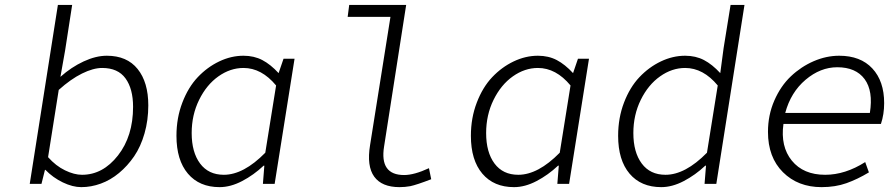

<svg xmlns="http://www.w3.org/2000/svg" viewBox="-20 -749 3638 782"><path d="M311 13.2Q275.9 13.2 235.8 -6.1Q195.8 -25.4 165 -57.1H163.1L148.9 0H101.1L215.8 -729H273.9L245.1 -543L226.1 -436Q270.5 -475.6 320.6 -498.8Q370.6 -522 415 -522Q497.1 -522 540.5 -468Q584 -414.1 584 -319.8Q584 -259.3 568.6 -205.6Q553.2 -151.9 526.4 -112.5Q499.5 -73.2 464.8 -44.4Q430.2 -15.6 390.6 -1.2Q351.1 13.2 311 13.2ZM314 -37.1Q398.9 -37.1 460.4 -115.7Q522 -194.3 522 -314Q522 -387.2 491.2 -429.7Q460.4 -472.2 396 -472.2Q359.9 -472.2 314 -449.5Q268.1 -426.8 219.2 -382.8L175.8 -108.9Q207.5 -73.2 244.9 -55.2Q282.2 -37.1 314 -37.1Z M874.5 13.2Q792 13.2 745.4 -41.7Q698.7 -96.7 698.7 -195.8Q698.7 -268.6 722.7 -331.1Q746.6 -393.6 785.4 -434.6Q824.2 -475.6 872.8 -498.8Q921.4 -522 971.7 -522Q1014.6 -522 1048.3 -504.4Q1082 -486.8 1114.7 -451.2L1134.8 -509.8H1179.7L1098.6 0H1050.8L1056.6 -74.2H1053.7Q1013.2 -36.1 966.1 -11.5Q918.9 13.2 874.5 13.2ZM891.6 -37.1Q972.2 -37.1 1060.5 -127L1104.5 -400.9Q1045.4 -472.2 971.7 -472.2Q918 -472.2 869.6 -438Q821.3 -403.8 791 -342.3Q760.7 -280.8 760.7 -207Q760.7 -128.9 794.9 -83Q829.1 -37.1 891.6 -37.1Z M1607.4 13.2Q1535.2 13.2 1504.2 -29.5Q1473.1 -72.3 1487.3 -158.2L1570.3 -680.2H1396L1402.3 -729H1634.3L1544.4 -152.8Q1525.4 -36.1 1626 -36.1Q1667 -36.1 1727.1 -64L1736.3 -19Q1676.8 3.9 1650.9 9.3Q1629.4 13.2 1607.4 13.2Z M2073.7 13.2Q1991.2 13.2 1944.6 -41.7Q1897.9 -96.7 1897.9 -195.8Q1897.9 -268.6 1921.9 -331.1Q1945.8 -393.6 1984.6 -434.6Q2023.4 -475.6 2072 -498.8Q2120.6 -522 2170.9 -522Q2213.9 -522 2247.6 -504.4Q2281.2 -486.8 2314 -451.2L2334 -509.8H2378.9L2297.9 0H2250L2255.9 -74.2H2252.9Q2212.4 -36.1 2165.3 -11.5Q2118.2 13.2 2073.7 13.2ZM2090.8 -37.1Q2171.4 -37.1 2259.8 -127L2303.7 -400.9Q2244.6 -472.2 2170.9 -472.2Q2117.2 -472.2 2068.8 -438Q2020.5 -403.8 1990.2 -342.3Q1960 -280.8 1960 -207Q1960 -128.9 1994.1 -83Q2028.3 -37.1 2090.8 -37.1Z M2673.3 13.2Q2590.8 13.2 2544.2 -41.7Q2497.6 -96.7 2497.6 -195.8Q2497.6 -268.6 2521.5 -331.1Q2545.4 -393.6 2584.2 -434.6Q2623 -475.6 2671.6 -498.8Q2720.2 -522 2770.5 -522Q2813.5 -522 2847.2 -504.4Q2880.9 -486.8 2913.6 -451.2L2927.2 -553.2L2955.6 -729H3012.2L2897.5 0H2849.6L2855.5 -74.2H2852.5Q2812 -36.1 2764.9 -11.5Q2717.8 13.2 2673.3 13.2ZM2690.4 -37.1Q2771 -37.1 2859.4 -127L2903.3 -400.9Q2844.2 -472.2 2770.5 -472.2Q2716.8 -472.2 2668.5 -438Q2620.1 -403.8 2589.8 -342.3Q2559.6 -280.8 2559.6 -207Q2559.6 -128.9 2593.8 -83Q2627.9 -37.1 2690.4 -37.1Z M3326.2 13.2Q3230 13.2 3168.9 -47.6Q3107.9 -108.4 3107.9 -211.9Q3107.9 -280.3 3133.8 -339.6Q3159.7 -398.9 3201.2 -438.2Q3242.7 -477.5 3294.2 -499.8Q3345.7 -522 3397.9 -522Q3484.9 -522 3533 -470.2Q3581.1 -418.5 3581.1 -329.1Q3581.1 -283.2 3567.9 -244.1H3170.9Q3158.2 -152.3 3205.1 -94.7Q3252 -37.1 3340.8 -37.1Q3422.4 -37.1 3503.9 -88.9L3519 -46.9Q3472.7 -19 3427.5 -2.9Q3382.3 13.2 3326.2 13.2ZM3178.2 -289.1H3522.9Q3537.1 -378.4 3501.5 -426.8Q3465.8 -475.1 3390.1 -475.1Q3321.3 -475.1 3261 -424.1Q3200.7 -373 3178.2 -289.1Z"/></svg>

Font: Office Code Pro D Light Italic
Style: Regular
Weight: 300
Italic angle: -9°
Designer: Nathan Rutzky & Paul D. Hunt
Foundry: Adobe Systems Incorporated
Version: Version 1.004;PS 001.004;hotconv 1.0.70;makeotf.lib2.5.58329